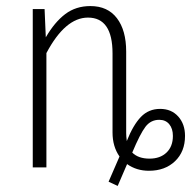

<svg xmlns="http://www.w3.org/2000/svg" viewBox="-20 -552 630 633"><path d="M590 -104Q590 -52 557 -20.5Q524 11 471 11Q430 11 399 -11L368 61L338 47L374 -36Q351 -69 351 -115V-376Q351 -494 270 -494Q195 -494 133 -377V0H88V-522H127L131 -429Q160 -479 195 -505.5Q230 -532 278 -532Q335 -532 365.5 -492Q396 -452 396 -382V-113Q396 -103 398 -87Q419 -140 444.5 -166.5Q470 -193 508 -193Q545 -193 567.5 -168Q590 -143 590 -104ZM550 -104Q550 -128 538 -142.5Q526 -157 505 -157Q477 -157 459.5 -134Q442 -111 416 -49Q436 -29 473 -29Q508 -29 529 -49Q550 -69 550 -104Z"/></svg>

Font: Fira Sans Extra Condensed ExtraLight
Style: Regular
Weight: 275
Width: 1
Designer: Carrois Corporate & Edenspiekermann AG
Foundry: Carrois Corporate GbR & Edenspiekermann AG
Version: Version 4.203